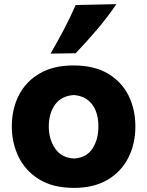

<svg xmlns="http://www.w3.org/2000/svg" viewBox="-20 -893 710 928"><path d="M338.4 15.1Q235.4 15.1 168.5 -26.6Q101.6 -68.4 69.3 -136Q37.1 -203.6 37.1 -281.7Q37.1 -365.7 71 -432.4Q105 -499 171.4 -537.8Q237.8 -576.7 335 -576.7Q435.1 -576.7 501.5 -537.4Q567.9 -498 601.1 -431.4Q634.3 -364.7 634.3 -281.7Q634.3 -197.3 599.9 -129.9Q565.4 -62.5 499.3 -23.7Q433.1 15.1 338.4 15.1ZM337.4 -127Q397 -129.9 426.3 -174.1Q455.6 -218.3 455.6 -281.7Q455.6 -348.6 425.3 -388.7Q395 -428.7 337.4 -433.6Q277.8 -430.2 246.8 -388.2Q215.8 -346.2 215.8 -281.7Q215.8 -220.2 246.6 -175Q277.3 -129.9 337.4 -127ZM224.1 -633.8Q258.8 -692.9 289.3 -751.2Q319.8 -809.6 345.7 -868.7L542.5 -873Q501 -811.5 450.7 -752.2Q400.4 -692.9 345.7 -635.7Z"/></svg>

Font: Pinar DS4-Bold
Style: Regular
Weight: 700
Designer: Amin Abedi
Version: Version 2.000